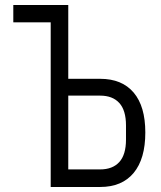

<svg xmlns="http://www.w3.org/2000/svg" viewBox="-20 -745 640 765"><path d="M182 -656H33V-725H252V-431H379Q466 -431 512.5 -376.2Q559 -321.5 559 -217Q559 -112 512.5 -56Q466 0 379 0H182ZM482 -189V-245Q482 -305.5 455.2 -334.8Q428.5 -364 379 -364H252V-70H379Q428.5 -70 455.2 -99.2Q482 -128.5 482 -189Z"/></svg>

Font: JuliaMono Light
Style: Regular
Weight: 300
Monospace: yes
Designer: cormullion
Foundry: corm
Version: Version 0.054; ttfautohint (v1.8.4)